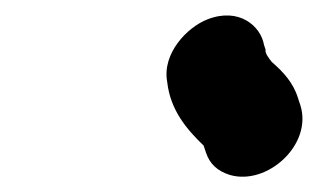

<svg xmlns="http://www.w3.org/2000/svg" viewBox="-20 -718 411 248"><path d="M368 -582 365 -591C359 -611 346 -625 331 -638C328 -642 322 -649 323 -654L321 -660C317 -684 289 -709 248 -693C222 -683 189 -649 196 -612C200 -576 221 -551 243 -530L246 -521C251 -506 261 -497 277 -492C325 -478 384 -531 368 -582Z"/></svg>

Font: Electronic
Style: ThkIt
Weight: 900
Version: Version 1.011